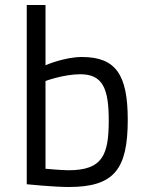

<svg xmlns="http://www.w3.org/2000/svg" viewBox="-20 -738 581 768"><path d="M308 -510C237 -510 162 -477 162 -477V-718H87V-1C87 -1 195 10 255 10C437 10 491 -61 491 -259C491 -438 444 -510 308 -510ZM254 -57C227 -57 162 -63 162 -63V-414C162 -414 235 -441 301 -441C389 -441 415 -387 415 -257C415 -119 391 -57 254 -57Z"/></svg>

Font: TitilliumText22L
Style: 400 wt
Weight: 400
Designer: Campivisivi
Foundry: Campivisivi
Version: 1.000